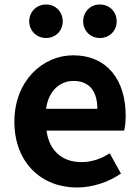

<svg xmlns="http://www.w3.org/2000/svg" viewBox="-20 -820 621 854"><path d="M322 14C392 14 463 -10 518 -48L468 -138C428 -113 388 -99 342 -99C259 -99 199 -147 187 -239H532C536 -252 539 -279 539 -306C539 -461 459 -574 305 -574C171 -574 44 -461 44 -279C44 -95 166 14 322 14ZM185 -336C196 -418 248 -460 307 -460C379 -460 413 -412 413 -336ZM185 -651C228 -651 259 -684 259 -725C259 -767 228 -800 185 -800C142 -800 110 -767 110 -725C110 -684 142 -651 185 -651ZM424 -651C468 -651 499 -684 499 -725C499 -767 468 -800 424 -800C381 -800 350 -767 350 -725C350 -684 381 -651 424 -651Z"/></svg>

Font: Noto Sans CJK JP Bold
Style: Regular
Weight: 700
Designer: Ryoko NISHIZUKA (kana & ideographs); Paul D. Hunt (Latin, Greek & Cyrillic); Wenlong ZHANG (bopomofo); Sandoll Communica
Foundry: Adobe Systems Incorporated
Version: Version 1.004;PS 1.004;hotconv 1.0.82;makeotf.lib2.5.63406